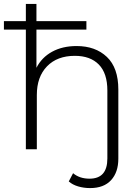

<svg xmlns="http://www.w3.org/2000/svg" viewBox="-26 -762 714 980"><path d="M415 -611H160V-416Q187 -469 240 -498Q293 -527 365 -527Q461 -527 519.5 -471.5Q578 -416 578 -305V48Q578 117 541 157.5Q504 198 434 198Q402 198 373 189.5Q344 181 325 164L347 122Q380 150 431 150Q522 150 522 47V-300Q522 -388 478.5 -432.5Q435 -477 356 -477Q266 -477 214 -423.5Q162 -370 162 -277V0H106V-611H-6V-654H106V-742H160V-654H415Z"/></svg>

Font: Montserrat-Alt1 Light
Style: Regular
Weight: 300
Designer: Differentunic
Foundry: Differentunic
Version: Version 7.222